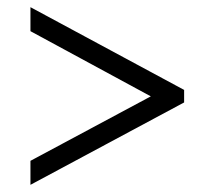

<svg xmlns="http://www.w3.org/2000/svg" viewBox="-20 -626 599 536"><path d="M65 -110V-177L401 -357L65 -539V-606L494 -375V-340Z"/></svg>

Font: Noto Serif Test
Style: Regular
Weight: 400
Version: Version 1.000